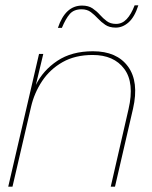

<svg xmlns="http://www.w3.org/2000/svg" viewBox="-20 -703 572 723"><path d="M11 0 127 -500H143L115 -383Q142 -438 196 -474Q250 -510 330 -510Q420 -510 462 -452.5Q504 -395 481 -294L413 0H397L464 -292Q487 -391 448 -443.5Q409 -496 329 -496Q263 -496 215.5 -469Q168 -442 138.5 -397.5Q109 -353 97 -301L27 0ZM501 -683Q487 -639 464.5 -619Q442 -599 416 -599Q392 -599 376.5 -609.5Q361 -620 348.5 -633.5Q336 -647 322 -657.5Q308 -668 287 -668Q258 -668 242.5 -650Q227 -632 213 -598H198Q226 -682 289 -682Q313 -682 328.5 -671.5Q344 -661 356 -647.5Q368 -634 382 -623.5Q396 -613 417 -613Q440 -613 457 -631Q474 -649 487 -683Z"/></svg>

Font: Prodigy Sans Thin
Style: Italic
Weight: 100
Italic angle: -13°
Designer: Wei Huang
Foundry: Wei Huang
Version: Version 1.003; ttfautohint (v1.8.3)